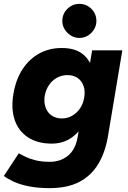

<svg xmlns="http://www.w3.org/2000/svg" viewBox="-40 -760 661 992"><path d="M216 212Q154 212 108 202.5Q62 193 30.5 178.5Q-1 164 -20 149L57 32Q71 40 91.5 50Q112 60 143 68Q174 76 218 76Q272 76 311 44.5Q350 13 361 -51L436 -500H592L518 -57Q504 27 467.5 87.5Q431 148 369.5 180Q308 212 216 212ZM227 -18Q154 -18 104.5 -50.5Q55 -83 35.5 -141.5Q16 -200 30 -279Q43 -352 77.5 -404Q112 -456 163.5 -484Q215 -512 279 -512Q350 -512 390 -478.5Q430 -445 441.5 -386.5Q453 -328 439 -252Q426 -179 397.5 -127Q369 -75 326.5 -46.5Q284 -18 227 -18ZM280 -148Q309 -148 333 -162Q357 -176 373.5 -200Q390 -224 395 -256Q401 -290 391.5 -316.5Q382 -343 360.5 -357.5Q339 -372 308 -372Q279 -372 254.5 -358.5Q230 -345 213.5 -321Q197 -297 191 -265Q186 -232 195.5 -205Q205 -178 227 -163Q249 -148 280 -148ZM370 -564Q335 -564 308.5 -590.5Q282 -617 282 -652Q282 -689 308.5 -714.5Q335 -740 370 -740Q406 -740 432 -714.5Q458 -689 458 -652Q458 -617 432 -590.5Q406 -564 370 -564Z"/></svg>

Font: Figtree Light ExtraBold
Style: Italic
Weight: 800
Italic angle: -9.5°
Version: Version 2.001;gftools[0.9.30]